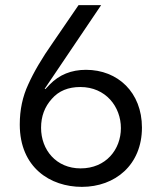

<svg xmlns="http://www.w3.org/2000/svg" viewBox="-20 -720 630 748"><path d="M299 8C428 8 533 -77 533 -223C533 -360 439 -448 315 -448C258 -448 211 -429 174 -391L157 -373L154 -374L374 -700H286L186 -554C143 -493 111 -438 90 -391C68 -344 57 -292 57 -235C57 -67 176 8 299 8ZM294 -64C199 -64 140 -136 140 -222C140 -267 154 -304 182 -335C209 -366 246 -381 293 -381C392 -381 451 -304 451 -221C451 -138 393 -64 294 -64Z"/></svg>

Font: Be Vietnam
Style: Regular
Weight: 400
Designer: Gabriel Lam
Foundry: TypeRant
Version: Version 4.000